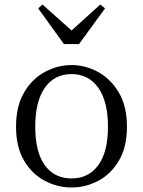

<svg xmlns="http://www.w3.org/2000/svg" viewBox="-20 -816 634 850"><path d="M330 -621H263L149 -779L168 -796L297 -681L424 -796L445 -779ZM297 -26Q372 -26 415 -84.5Q458 -143 458 -255Q458 -367 415 -427.5Q372 -488 297 -488Q221 -488 178.5 -427.5Q136 -367 136 -255Q136 -143 178.5 -84.5Q221 -26 297 -26ZM297 -528Q358 -528 414 -497.5Q470 -467 506 -406.5Q542 -346 542 -255Q542 -165 506.5 -105Q471 -45 415 -15.5Q359 14 297 14Q235 14 178.5 -15.5Q122 -45 86.5 -105Q51 -165 51 -255Q51 -346 86.5 -406.5Q122 -467 178.5 -497.5Q235 -528 297 -528Z"/></svg>

Font: Han-Nom Khai
Style: Regular
Weight: 400
Version: Version 1.200;June 22, 2023;FontCreator 14.0.0.2814 64-bit